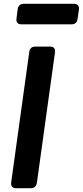

<svg xmlns="http://www.w3.org/2000/svg" viewBox="-20 -990 435 1010"><path d="M66 0Q34 0 39 -32L134 -717Q138 -745 166 -745H242Q274 -745 269 -713L174 -28Q169 0 142 0ZM94 -862Q62 -862 67 -894L73 -942Q78 -970 105 -970H368Q399 -970 395 -938L388 -890Q384 -862 356 -862Z"/></svg>

Font: Pitagon Sans Text Bold
Style: Italic
Weight: 700
Italic angle: -8°
Designer: Travis Tran
Foundry: Pitagon
Version: Version 1.001; ttfautohint (v1.8.4.7-5d5b);gftools[0.9.26]